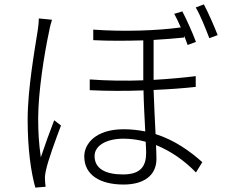

<svg xmlns="http://www.w3.org/2000/svg" viewBox="-20 -820 1040 875"><path d="M157 -736C157 -721 155 -703 152 -682C139 -598 106 -416 106 -275C106 -141 121 -36 141 35L188 31C187 23 185 10 185 0C184 -12 186 -29 189 -42C198 -87 235 -188 258 -248L227 -272C210 -229 183 -154 166 -103C157 -168 154 -216 154 -281C154 -398 181 -572 204 -678C207 -696 213 -717 217 -730ZM646 -124C646 -69 627 -25 541 -25C461 -25 411 -51 411 -109C411 -156 464 -188 543 -188C577 -188 611 -183 644 -174C645 -153 646 -136 646 -124ZM872 -473C816 -466 750 -460 680 -456V-638C732 -641 779 -645 819 -649V-657C825 -642 831 -628 835 -615L873 -629C858 -670 829 -734 811 -768L774 -757C783 -741 794 -718 804 -695C694 -680 542 -675 405 -685V-637C479 -633 559 -634 633 -636V-454C554 -451 470 -452 389 -458V-409C469 -405 553 -405 634 -408C635 -349 639 -279 642 -221C611 -227 579 -231 544 -231C416 -231 364 -165 364 -107C364 -22 437 21 543 21C635 21 693 -20 693 -96C693 -112 692 -134 691 -159C757 -132 819 -90 873 -34L902 -81C847 -130 777 -181 689 -209C686 -272 682 -345 680 -410C752 -413 818 -418 872 -424ZM872 -786C893 -751 917 -690 934 -646L972 -660C956 -701 928 -765 909 -800Z"/></svg>

Font: Noto Sans Japanese Light
Style: Regular
Weight: 300
Designer: Ryoko NISHIZUKA (kana & ideographs); Paul D. Hunt (Latin, Greek & Cyrillic); Wenlong ZHANG (bopomofo); Sandoll Communica
Foundry: Adobe Systems Incorporated
Version: Version 1.000;PS 1;hotconv 1.0.78;makeotf.lib2.5.61930